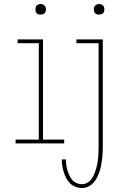

<svg xmlns="http://www.w3.org/2000/svg" viewBox="-20 -717 640 960"><path d="M476 -644Q470 -644 465 -645.5Q460 -647 456 -650.5Q452 -654 450.5 -659.5Q449 -665 449 -670Q449 -675 450.5 -680.5Q452 -686 456 -689.5Q460 -693 465 -695Q470 -697 476 -697Q481 -697 486 -695Q491 -693 495 -689.5Q499 -686 500.5 -680.5Q502 -675 502 -670Q502 -665 500.5 -659.5Q499 -654 495 -650.5Q491 -647 486 -645.5Q481 -644 476 -644ZM183 -644Q178 -644 172.5 -645.5Q167 -647 163.5 -650.5Q160 -654 158.5 -659.5Q157 -665 157 -670Q157 -675 158.5 -680.5Q160 -686 163.5 -689.5Q167 -693 172.5 -695Q178 -697 183 -697Q188 -697 193.5 -695Q199 -693 202.5 -689.5Q206 -686 208 -680.5Q210 -675 210 -670Q210 -665 208 -659.5Q206 -654 202.5 -650.5Q199 -647 193.5 -645.5Q188 -644 183 -644ZM390 223Q373 223 357.5 217Q342 211 330.5 200Q319 189 311.5 174.5Q304 160 299 144.5Q294 129 291.5 112.5Q289 96 289 80H309Q310 94 311.5 107.5Q313 121 317 134Q321 147 326.5 159.5Q332 172 341 182.5Q350 193 363 198.5Q376 204 390 204Q404 204 417 196.5Q430 189 438 177.5Q446 166 451.5 152.5Q457 139 461 125Q465 111 467.5 96.5Q470 82 471 68Q472 54 472.5 39.5Q473 25 473 10V-501H362V-520H494V10Q494 27 493.5 43Q493 59 491 75.5Q489 92 486 108Q483 124 478 139.5Q473 155 465.5 170Q458 185 447 197Q436 209 421 216Q406 223 390 223ZM58 0V-19H174V-501H68V-520H195V-19H301V0Z"/></svg>

Font: Iosevka HT Thin Extended
Style: Regular
Weight: 100
Width: 7
Monospace: yes
Designer: Belleve Invis
Foundry: Belleve Invis
Version: Version 32.3.0; ttfautohint (v1.8.4)